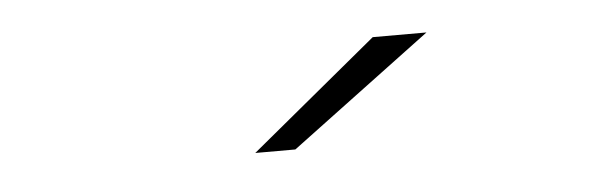

<svg xmlns="http://www.w3.org/2000/svg" viewBox="-26 -770 651 210"><g transform="rotate(-5 300.0 -664.5)"><path d="M292 -607 446 -722H387L248 -607Z"/></g></svg>

Font: Montserrat-Alt1 ExtLt
Style: Regular
Weight: 200
Designer: Differentunic
Foundry: Differentunic
Version: Version 7.222